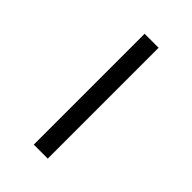

<svg xmlns="http://www.w3.org/2000/svg" viewBox="35 -628 485 485"><g transform="rotate(-45 278.0 -385.0)"><path d="M80 -410H476V-360H80Z"/></g></svg>

Font: Leon Sans
Style: Light
Weight: 300
Designer: Jongmin Kim
Version: Version 1.2